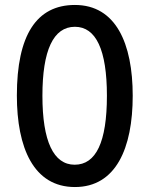

<svg xmlns="http://www.w3.org/2000/svg" viewBox="-20 -744 603 774"><path d="M515 -358C515 -569 447 -724 282 -724C127 -724 48 -602 48 -359C48 -149 115 10 282 10C447 10 515 -146 515 -358ZM151 -358C151 -541 195 -636 282 -636C367 -636 411 -543 411 -358C411 -171 367 -80 281 -80C196 -80 151 -174 151 -358Z"/></svg>

Font: Noto Sans Armenian ExtraCondensed Medium
Style: Regular
Weight: 500
Width: 2
Designer: Monotype Design Team
Foundry: Monotype Imaging Inc.
Version: Version 2.008